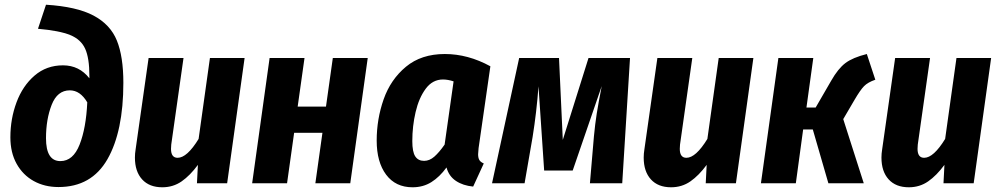

<svg xmlns="http://www.w3.org/2000/svg" viewBox="-20 -777 4238 814"><path d="M24 -195Q24 -273 50 -343Q76 -413 126.5 -456.5Q177 -500 247 -500Q316 -500 359 -445V-455Q359 -531 341 -570.5Q323 -610 277.5 -628.5Q232 -647 141 -655L175 -757Q305 -749 376.5 -711Q448 -673 475.5 -605Q503 -537 503 -426Q503 -220 435.5 -102Q368 16 228 16Q169 16 123 -9.5Q77 -35 50.5 -82.5Q24 -130 24 -195ZM350 -343Q320 -394 276 -394Q223 -394 199 -332.5Q175 -271 175 -191Q175 -94 236 -94Q290 -94 317.5 -164Q345 -234 350 -343Z M552 -109Q552 -126 555 -144L610 -531H758L706 -164Q705 -157 705 -146Q705 -108 733 -108Q773 -108 822 -188L870 -531H1017L943 0H815L819 -78Q786 -33 750 -8Q714 17 668 17Q613 17 582.5 -16.5Q552 -50 552 -109Z M1317 0 1347 -214H1227L1197 0H1049L1123 -531H1271L1242 -325H1362L1391 -531H1539L1465 0Z M2059 -496 2009 -149Q2007 -129 2007 -123Q2007 -108 2012 -99Q2017 -90 2031 -84L1986 14Q1943 10 1913 -10Q1883 -30 1873 -67Q1844 -27 1809 -5Q1774 17 1729 17Q1657 17 1617 -36.5Q1577 -90 1577 -181Q1577 -272 1606.5 -356Q1636 -440 1701 -494Q1766 -548 1866 -548Q1964 -548 2059 -496ZM1728 -179Q1728 -133 1740.5 -114Q1753 -95 1778 -95Q1801 -95 1821.5 -113Q1842 -131 1865 -164L1903 -432Q1879 -440 1858 -440Q1814 -440 1785 -401Q1756 -362 1742 -302Q1728 -242 1728 -179Z M2618 0H2481L2498 -199Q2503 -252 2510 -296Q2517 -340 2531 -412L2408 -54H2287L2263 -411Q2255 -302 2238 -196L2204 0H2066L2181 -531H2350L2366 -184L2475 -531H2651Z M2709 -109Q2709 -126 2712 -144L2767 -531H2915L2863 -164Q2862 -157 2862 -146Q2862 -108 2890 -108Q2930 -108 2979 -188L3027 -531H3174L3100 0H2972L2976 -78Q2943 -33 2907 -8Q2871 17 2825 17Q2770 17 2739.5 -16.5Q2709 -50 2709 -109Z M3691 -439Q3659 -428 3643 -411.5Q3627 -395 3603 -354L3555 -272L3642 0H3492L3426 -228H3385L3354 0H3206L3280 -531H3428L3399 -321H3438L3504 -435Q3533 -486 3564 -509.5Q3595 -533 3655 -548Z M3717 -109Q3717 -126 3720 -144L3775 -531H3923L3871 -164Q3870 -157 3870 -146Q3870 -108 3898 -108Q3938 -108 3987 -188L4035 -531H4182L4108 0H3980L3984 -78Q3951 -33 3915 -8Q3879 17 3833 17Q3778 17 3747.5 -16.5Q3717 -50 3717 -109Z"/></svg>

Font: Fira Sans Condensed
Style: Bold Italic
Weight: 700
Width: 3
Italic angle: -8°
Designer: Carrois Corporate & Edenspiekermann AG
Foundry: Carrois Corporate GbR & Edenspiekermann AG
Version: Version 4.203